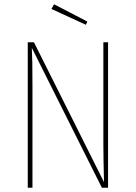

<svg xmlns="http://www.w3.org/2000/svg" viewBox="-20 -879 636 899"><path d="M486 0H457L129 -655Q132 -604 132 -477V0H110V-681H139L467 -26Q464 -146 464 -205V-681H486ZM233 -859 389 -778 382 -763 221 -837Z"/></svg>

Font: Fira Sans Condensed Thin
Style: Regular
Weight: 250
Width: 3
Designer: Carrois Corporate & Edenspiekermann AG
Foundry: Carrois Corporate GbR & Edenspiekermann AG
Version: Version 4.203